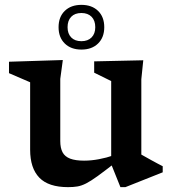

<svg xmlns="http://www.w3.org/2000/svg" viewBox="-20 -759 712 790"><path d="M228 -178.5Q228 -150 237.5 -132.2Q247 -114.5 268.8 -106.2Q290.5 -98 326 -98Q355.5 -98 387.2 -104Q419 -110 446 -119.5L455 -90Q410 -55 381.8 -34.5Q353.5 -14 334.2 -4.2Q315 5.5 298.5 8.2Q282 11 260 11Q179.5 11 141.8 -28Q104 -67 104 -143V-420.5L17 -458V-505L238.5 -512L228 -434.5ZM475.5 11 437.5 -83.5V-425.5L367.5 -460V-506.5L569.5 -511L561.5 -433V-123Q566 -120.5 577.2 -114.2Q588.5 -108 602.2 -100.2Q616 -92.5 628.8 -85.8Q641.5 -79 649.5 -75V-50L496 11ZM315 -739Q358 -739 383.5 -714.2Q409 -689.5 409 -647Q409 -605 383.5 -580Q358 -555 315 -555Q272 -555 246.5 -580Q221 -605 221 -647Q221 -689.5 246.5 -714.2Q272 -739 315 -739ZM315 -589.5Q341.5 -589.5 356.8 -605Q372 -620.5 372 -647Q372 -674.5 356.8 -690Q341.5 -705.5 315 -705.5Q288 -705.5 273 -690Q258 -674.5 258 -647Q258 -620.5 273 -605Q288 -589.5 315 -589.5Z"/></svg>

Font: Newsreader 7pt Medium
Style: Regular
Weight: 500
Designer: Hugues Gentile
Foundry: Production Type
Version: Version 1.003